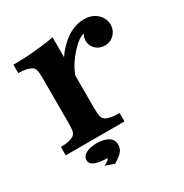

<svg xmlns="http://www.w3.org/2000/svg" viewBox="-159 -684 887 928"><g transform="rotate(-30 284.0 -220.0)"><path d="M262.2 -449.2Q279.3 -474.6 297.6 -492.9Q315.9 -511.2 333 -523.9Q354 -539.6 380.9 -549.8Q407.7 -560.1 437 -560.1Q467.3 -560.1 489.5 -547.9Q511.7 -535.6 523.9 -516.1Q536.1 -496.6 536.1 -474.1Q536.1 -452.1 526.1 -435.3Q516.1 -418.5 500 -408.7Q482.9 -398.9 464.8 -398.9Q440.4 -398.9 424.3 -408.9Q408.2 -418.9 399.9 -434.6Q382.8 -468.3 401.9 -500Q391.6 -499.5 378.2 -491Q364.7 -482.4 352.1 -471.2Q339.8 -459.5 330.1 -449.2Q310.1 -426.8 293.5 -401.9Q276.9 -377 265.1 -345.2V-165Q265.1 -132.3 269 -116.7Q272.9 -101.6 284.7 -94.5Q296.4 -87.4 314 -84.5Q330.6 -81.1 359.9 -81.1V-34.2H32.2V-81.1Q56.6 -81.1 73.2 -84.5Q89.8 -87.9 101.1 -94.2Q114.7 -101.6 118.4 -116.5Q122.1 -131.3 122.1 -165V-409.2Q122.1 -442.9 118.4 -457.8Q114.7 -472.7 101.1 -480Q89.8 -485.8 73.2 -489.5Q56.6 -493.2 32.2 -493.2V-540Q68.4 -540 108.2 -542.2Q147.9 -544.4 187.5 -549.3Q207.5 -551.8 226.1 -554.2Q244.6 -556.6 262.2 -560.1ZM218.3 120.1 168.9 103Q198.7 90.3 200.2 78.1Q159.2 78.1 133.3 68.6Q107.4 59.1 107.4 37.1Q107.4 14.2 130.6 2Q153.8 -10.3 189.9 -10.3Q228 -10.3 252.9 3.7Q277.8 17.6 277.8 47.4Q277.8 71.8 261.5 88.4Q245.1 105 218.3 120.1Z"/></g></svg>

Font: BIZ UDPMincho
Style: Bold
Weight: 700
Designer: TypeBank Co., Ltd.
Foundry: Morisawa Inc.
Version: Version 1.06